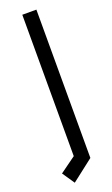

<svg xmlns="http://www.w3.org/2000/svg" viewBox="-143 -511 456 781"><g transform="rotate(-20 85.0 -120.5)"><path d="M36 237 0 184 69 134V-478H130V164Z"/></g></svg>

Font: Turret Road Medium
Style: Regular
Weight: 500
Designer: Noponies
Foundry: Noponies
Version: Version 1.001; ttfautohint (v1.8)